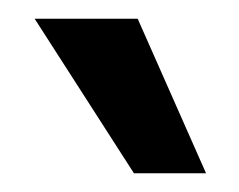

<svg xmlns="http://www.w3.org/2000/svg" viewBox="-20 -740 255 205"><path d="M123 -555 17 -720H127L200 -555Z"/></svg>

Font: Holmes&Hills Bold
Style: Bold
Weight: 500
Designer: Noopur Datye, Girish Dalvi, Yashodeep Gholap, Pallavi Karambelkar
Foundry: Ek Type
Version: ""